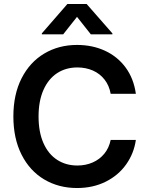

<svg xmlns="http://www.w3.org/2000/svg" viewBox="-20 -945 754 975"><path d="M373 -602.5Q314.5 -602.5 270 -573.5Q225.6 -544.4 200.7 -488.3Q175.8 -432.1 175.8 -353.5Q175.8 -274.4 200.7 -218.3Q225.6 -162.1 270.3 -133.3Q314.9 -104.5 373 -104.5Q415 -104.5 450.4 -119.9Q485.8 -135.3 509.8 -164.6Q533.7 -193.8 542 -234.4H669.9Q660.2 -166 620.8 -110.4Q581.5 -54.7 517.1 -22.5Q452.6 9.8 371.1 9.8Q277.8 9.8 204.3 -33.9Q130.9 -77.6 89.4 -159.9Q47.9 -242.2 47.9 -353.5Q47.9 -465.3 89.6 -547.4Q131.3 -629.4 204.8 -673.1Q278.3 -716.8 371.1 -716.8Q449.2 -716.8 513.2 -687.3Q577.1 -657.7 618.2 -601.8Q659.2 -545.9 669.9 -468.8H542Q534.7 -510.3 511.2 -540.5Q487.8 -570.8 451.9 -586.7Q416 -602.5 373 -602.5ZM371.1 -859.4 300.8 -770.5H192.4V-775.4L322.3 -924.8H419.9L550.8 -775.4V-770.5H441.4Z"/></svg>

Font: Pretendard JP SemiBold
Style: Regular
Weight: 600
Designer: Base glyphs from Inter by Rasmus Andersson; Hangeul glyphs from Noto Sans CJK(Source Han Sans) by Jang Soo-young and Kan
Foundry: Kil Hyung-jin
Version: Version 1.309